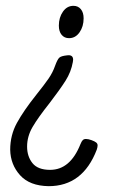

<svg xmlns="http://www.w3.org/2000/svg" viewBox="-20 -477 405 659"><path d="M104 -151Q61 -97 38 -55Q15 -13 15 37Q16 88 49 124.5Q82 161 147 162Q264 162 312 37Q315 28 315 22Q315 16 310 12Q305 8 294 4Q283 0 275 0Q268 0 264 4Q260 8 256 18Q221 106 152 106Q110 106 91.5 83Q73 60 73 26Q73 -9 92 -41.5Q111 -74 150 -123Q186 -170 205 -200Q224 -230 230 -264L231 -272Q231 -290 210 -287Q190 -285 183.5 -279Q177 -273 169 -251Q161 -228 146.5 -207Q132 -186 104 -151ZM267 -414Q267 -434 257.5 -445.5Q248 -457 232 -457Q210 -457 196 -437Q182 -417 182 -389Q182 -369 191.5 -357.5Q201 -346 217 -346Q239 -346 253 -366Q267 -386 267 -414Z"/></svg>

Font: Farsan
Style: Regular
Weight: 400
Version: Version 1.001g;PS 1.001;hotconv 1.0.86;makeotf.lib2.5.63406 